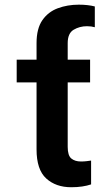

<svg xmlns="http://www.w3.org/2000/svg" viewBox="-20 -780 470 810"><path d="M280.5 9.9Q215.6 9.9 174.9 -27.2Q134.2 -64.3 134.2 -149.9V-432.5H50.4V-528.4H134.2V-598Q134.2 -659.4 158.7 -694.8Q183.2 -730.1 223.9 -745.2Q264.6 -760.3 312.5 -760.3Q333.1 -760.3 349.6 -758.3Q366.1 -756.4 380 -752.8V-665.1Q365.4 -669.4 346.9 -669.4Q315.7 -669.4 290.7 -654.5Q265.6 -639.6 265.6 -598V-528.4H360.1V-432.5H265.6V-160.5Q265.6 -123.9 280.9 -111.3Q296.2 -98.7 321.7 -98.7Q334.5 -98.7 345.5 -100.1Q356.5 -101.6 364.3 -102.6V-2.1Q347.7 3.6 326.9 6.7Q306.1 9.9 280.5 9.9Z"/></svg>

Font: Linik Sans SemiBold
Style: Regular
Weight: 600
Designer: Rasmus Andersson (font), Cristiano Sobral (main changes)
Foundry: rsms
Version: Version 3.018;June 1, 2022;FontCreator 14.0.0.2814 64-bit; t